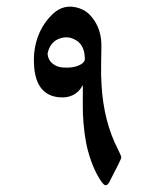

<svg xmlns="http://www.w3.org/2000/svg" viewBox="-20 -529 466 577"><path d="M229 -273.4Q206.5 -231.4 155.8 -236.8Q75.2 -245.6 82.5 -367.2Q89.4 -439.5 137.7 -486.3Q172.9 -520 219.2 -503.9Q240.2 -496.6 253.9 -480Q286.6 -442.4 284.7 -385.3Q284.7 -375 283.9 -336.9Q283.2 -298.8 285.2 -272.9Q291.5 -163.6 334.5 -80.1Q344.7 -60.1 344.5 -55.2Q344.2 -50.3 307.6 20Q301.3 29.8 294.9 27.1Q288.6 24.4 275.9 2.9Q263.2 -18.6 253.2 -47.1Q243.2 -75.7 238.3 -102.5Q233.4 -129.4 231 -158.4Q228.5 -187.5 228.8 -215.3Q229 -243.2 229 -273.4ZM234.9 -350.1Q235.4 -390.6 210.2 -407Q185.1 -423.3 157.5 -412.6Q129.9 -401.9 123 -368.2Q124 -350.6 135.7 -339.8Q147.5 -329.1 163.3 -326.9Q179.2 -324.7 195.1 -326.7Q210.9 -328.6 222.4 -335.2Q233.9 -341.8 234.9 -350.1Z"/></svg>

Font: Amiri Typewriter
Style: Bold
Weight: 700
Monospace: yes
Designer: Khaled Hosny
Version: Version 1.1